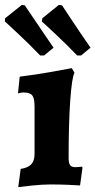

<svg xmlns="http://www.w3.org/2000/svg" viewBox="-57 -758 392 789"><path d="M28 -64Q57 -68 71 -82.5Q85 -97 85 -125V-321Q85 -354 75.5 -366Q66 -378 40 -378Q33 -378 26 -376.5Q19 -375 17 -374L24 -443Q89 -451 154 -462.5Q219 -474 238 -478L249 -459Q238 -437 231.5 -343.5Q225 -250 225 -109Q225 -88 231 -79.5Q237 -71 253 -71Q261 -71 269 -72Q277 -73 280 -73L282 -69L272 4Q259 3 223.5 1.5Q188 0 150 0Q117 0 74 4.5Q31 9 18 11ZM-37 -670 -36 -683 33 -738 45 -736Q55 -721 87.5 -673Q120 -625 163 -562L124 -530H108Q64 -576 20 -617Q-24 -658 -37 -670ZM115 -670 117 -683 185 -738 198 -736Q208 -721 240 -672.5Q272 -624 315 -562L276 -530H260Q216 -576 172 -617Q128 -658 115 -670Z"/></svg>

Font: Alegreya ExtraBold
Style: Regular
Weight: 800
Designer: Juan Pablo del Peral
Foundry: Huerta Tipografica
Version: Version 2.007; ttfautohint (v1.6)